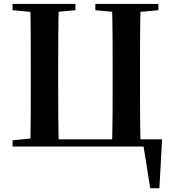

<svg xmlns="http://www.w3.org/2000/svg" viewBox="-20 -761 891 997"><path d="M137.2 0H285.6C282.1 -112.9 282.1 -229 282.1 -346.1V-393.6C282.1 -510.3 282.1 -625.4 285.6 -740.5H137.2C139.9 -627.1 139.9 -510.8 139.9 -393.6V-346.1C139.9 -231.2 139.9 -115.1 137.2 0ZM561.5 0H709.9C707.1 -115.1 707.1 -231.2 707.1 -346.1V-393.6C707.1 -512.5 707.1 -626.9 709.9 -740.5H561.5C565 -626.4 565 -510 565 -393.6V-346.9C565 -229 565 -112.9 561.5 0ZM211.1 0H782.9L720.2 -33.6L760 216.3H807.7L821.6 -37.6H211.1ZM45.1 -707.9 193.8 -694.2H221.3L371.8 -707.9V-740.5H45.1ZM475.2 -707.9 624.3 -694.2H651L802.3 -707.9V-740.5H475.2ZM45.1 0H211.1V-47.3H198.2L45.1 -32.6Z"/></svg>

Font: Source Han Serif CN VF
Style: Regular
Weight: 250
Designer: Ryoko NISHIZUKA 西塚涼子 (kana & ideographs); Frank Grießhammer (Latin, Greek & Cyrillic); Wenlong ZHANG 张文龙 (bopomofo); San
Foundry: Adobe
Version: Version 2.002;hotconv 1.1.0;makeotfexe 2.6.0